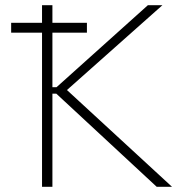

<svg xmlns="http://www.w3.org/2000/svg" viewBox="-20 -720 688 740"><path d="M23 -594H142V0H182V-359H197L584 0H643L238 -373L606 -700H550L198 -384H182V-594H315V-632H182V-700H142V-632H23Z"/></svg>

Font: Fixel Display ExtraLight
Style: Regular
Weight: 200
Designer: AlfaBravo + MacPaw
Foundry: Kyrylo Tkachov, Marchela Mozhyna, Serhii Makarenko, Maria Weinstein, Zakhar Kryvoshyya
Version: Version 1.211